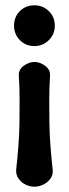

<svg xmlns="http://www.w3.org/2000/svg" viewBox="-20 -533 260 725"><path d="M110 -299Q131 -299 150.5 -284.5Q170 -270 169 -249Q166 -202 166 -157.5Q166 -113 166.5 -70Q167 -27 170.5 17.5Q174 62 179 109Q181 127 170.5 141.5Q160 156 143.5 164Q127 172 110 172Q93 172 76.5 164Q60 156 50 141.5Q40 127 41 109Q46 62 49.5 17.5Q53 -27 53.5 -70Q54 -113 54 -157.5Q54 -202 51 -249Q50 -270 69.5 -284.5Q89 -299 110 -299ZM110 -513Q142 -513 164.5 -491Q187 -469 187 -436Q187 -404 164.5 -381.5Q142 -359 110 -359Q77 -359 55 -381.5Q33 -404 33 -436Q33 -469 55 -491Q77 -513 110 -513Z"/></svg>

Font: Winky Sans Medium
Style: Regular
Weight: 500
Designer: Simon Atzbach
Foundry: typofactur
Version: Version 1.205